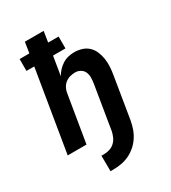

<svg xmlns="http://www.w3.org/2000/svg" viewBox="-225 -849 1049 1177"><g transform="rotate(-30 300.0 -260.0)"><path d="M202 215 201 105H221Q241 105 260.5 98.5Q280 92 295 78Q310 64 318.5 45Q327 26 331 7L382 -304Q385 -324 385 -344Q385 -364 377.5 -381Q370 -398 353 -408Q336 -418 316 -418Q298 -418 279.5 -413Q261 -408 246 -396Q231 -384 222 -366.5Q213 -349 211 -332L156 0H23L118 -575H63V-659H132L144 -735H277L265 -659H339V-575H251L229 -441Q240 -461 255.5 -477.5Q271 -494 290 -506Q309 -518 330.5 -523Q352 -528 373 -528Q402 -528 428 -519.5Q454 -511 472.5 -493Q491 -475 501.5 -450Q512 -425 516 -398Q520 -371 518.5 -342.5Q517 -314 512 -286L464 7Q459 35 449.5 62.5Q440 90 423.5 115Q407 140 384 160Q361 180 334 192.5Q307 205 278.5 210Q250 215 222 215Z"/></g></svg>

Font: Iosevka Extrabold Extended
Style: Italic
Weight: 800
Width: 7
Italic angle: -9°
Monospace: yes
Designer: Belleve Invis
Foundry: Belleve Invis
Version: Version 32.5.0; ttfautohint (v1.8.4)